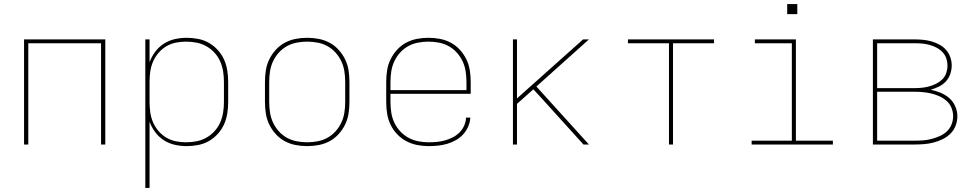

<svg xmlns="http://www.w3.org/2000/svg" viewBox="-20 -715 4840 950"><path d="M99 0V-520H501V0H480V-501H120V0Z M699 215V-520H720V-407Q730 -435 748 -459Q766 -483 791 -499Q816 -515 845 -521.5Q874 -528 904 -528Q932 -528 960.5 -522.5Q989 -517 1013.5 -503Q1038 -489 1057.5 -467.5Q1077 -446 1088.5 -420.5Q1100 -395 1104.5 -366.5Q1109 -338 1109 -310V-210Q1109 -182 1104.5 -153.5Q1100 -125 1088.5 -99.5Q1077 -74 1057.5 -52.5Q1038 -31 1013.5 -17Q989 -3 960.5 2.5Q932 8 904 8Q874 8 845 1.5Q816 -5 791 -21Q766 -37 748 -61Q730 -85 720 -113V215ZM901 -11Q927 -11 952.5 -16Q978 -21 1000.5 -33.5Q1023 -46 1041 -65.5Q1059 -85 1069.5 -109Q1080 -133 1084 -158.5Q1088 -184 1088 -210V-310Q1088 -336 1084 -361.5Q1080 -387 1069.5 -411Q1059 -435 1041 -454.5Q1023 -474 1000.5 -486.5Q978 -499 952.5 -504Q927 -509 901 -509Q875 -509 850 -504Q825 -499 803 -486Q781 -473 764 -453Q747 -433 737 -409.5Q727 -386 723.5 -361Q720 -336 720 -310V-210Q720 -184 723.5 -159Q727 -134 737 -110.5Q747 -87 764 -67Q781 -47 803 -34Q825 -21 850 -16Q875 -11 901 -11Z M1500 8Q1471 8 1442.5 2.5Q1414 -3 1389 -16.5Q1364 -30 1344.5 -51.5Q1325 -73 1312.5 -98.5Q1300 -124 1295.5 -152.5Q1291 -181 1291 -210V-310Q1291 -339 1295.5 -367.5Q1300 -396 1312.5 -421.5Q1325 -447 1344.5 -468.5Q1364 -490 1389 -503.5Q1414 -517 1442.5 -522.5Q1471 -528 1500 -528Q1529 -528 1557.5 -522.5Q1586 -517 1611 -503.5Q1636 -490 1655.5 -468.5Q1675 -447 1687.5 -421.5Q1700 -396 1704.5 -367.5Q1709 -339 1709 -310V-210Q1709 -181 1704.5 -152.5Q1700 -124 1687.5 -98.5Q1675 -73 1655.5 -51.5Q1636 -30 1611 -16.5Q1586 -3 1557.5 2.5Q1529 8 1500 8ZM1500 -11Q1526 -11 1552 -16Q1578 -21 1600.5 -33.5Q1623 -46 1640.5 -65.5Q1658 -85 1669 -108.5Q1680 -132 1684 -158Q1688 -184 1688 -210V-310Q1688 -336 1684 -362Q1680 -388 1669 -411.5Q1658 -435 1640.5 -454.5Q1623 -474 1600.5 -486.5Q1578 -499 1552 -504Q1526 -509 1500 -509Q1474 -509 1448 -504Q1422 -499 1399.5 -486.5Q1377 -474 1359.5 -454.5Q1342 -435 1331 -411.5Q1320 -388 1316 -362Q1312 -336 1312 -310V-210Q1312 -184 1316 -158Q1320 -132 1331 -108.5Q1342 -85 1359.5 -65.5Q1377 -46 1399.5 -33.5Q1422 -21 1448 -16Q1474 -11 1500 -11Z M2101 8Q2073 8 2044.5 2.5Q2016 -3 1990.5 -16.5Q1965 -30 1945 -51Q1925 -72 1912.5 -98Q1900 -124 1895.5 -152.5Q1891 -181 1891 -210V-310Q1891 -339 1895.5 -367.5Q1900 -396 1912.5 -421.5Q1925 -447 1944.5 -468.5Q1964 -490 1989 -503.5Q2014 -517 2042.5 -522.5Q2071 -528 2100 -528Q2129 -528 2157.5 -522.5Q2186 -517 2211 -503.5Q2236 -490 2255.5 -468.5Q2275 -447 2287.5 -421.5Q2300 -396 2304.5 -367.5Q2309 -339 2309 -310V-251H1912V-210Q1912 -184 1916 -158Q1920 -132 1931 -108.5Q1942 -85 1960 -65.5Q1978 -46 2001 -33.5Q2024 -21 2049.5 -16Q2075 -11 2101 -11Q2122 -11 2142.5 -13Q2163 -15 2182.5 -20.5Q2202 -26 2220.5 -35.5Q2239 -45 2253.5 -59.5Q2268 -74 2276.5 -93Q2285 -112 2286 -133H2307Q2306 -110 2296.5 -88.5Q2287 -67 2271.5 -50Q2256 -33 2235.5 -21.5Q2215 -10 2193 -3.5Q2171 3 2147.5 5.5Q2124 8 2101 8ZM1912 -269H2288V-310Q2288 -336 2284 -362Q2280 -388 2269 -411.5Q2258 -435 2240.5 -454.5Q2223 -474 2200.5 -486.5Q2178 -499 2152 -504Q2126 -509 2100 -509Q2074 -509 2048 -504Q2022 -499 1999.5 -486.5Q1977 -474 1959.5 -454.5Q1942 -435 1931 -411.5Q1920 -388 1916 -362Q1912 -336 1912 -310Z M2518 0V-520H2538V-228L2865 -520H2894L2634 -287L2894 0H2867L2658 -231L2619 -273L2538 -201V0Z M3290 0V-501H3087V-520H3513V-501H3310V0Z M3699 0V-19H3898V-501H3715V-520H3918V-19H4101V0ZM3875 -645V-695H3925V-645Z M4299 0V-520H4506Q4527 -520 4548 -518Q4569 -516 4589.5 -510Q4610 -504 4628.5 -494Q4647 -484 4661 -468Q4675 -452 4682 -432Q4689 -412 4689 -391Q4689 -369 4681.5 -348Q4674 -327 4659.5 -311.5Q4645 -296 4625.5 -286.5Q4606 -277 4585 -271Q4610 -266 4634 -256Q4658 -246 4677 -229.5Q4696 -213 4706.5 -189Q4717 -165 4717 -140Q4717 -116 4708.5 -93.5Q4700 -71 4683 -54Q4666 -37 4644.5 -26.5Q4623 -16 4600 -10Q4577 -4 4553.5 -2Q4530 0 4506 0ZM4320 -279H4506Q4525 -279 4543 -281Q4561 -283 4579 -288Q4597 -293 4613.5 -301.5Q4630 -310 4643 -323Q4656 -336 4662 -354Q4668 -372 4668 -390Q4668 -409 4662 -426.5Q4656 -444 4643 -457.5Q4630 -471 4613.5 -479.5Q4597 -488 4579 -493Q4561 -498 4543 -499.5Q4525 -501 4506 -501H4320ZM4506 -19Q4527 -19 4548 -20.5Q4569 -22 4589.5 -27.5Q4610 -33 4629.5 -41.5Q4649 -50 4664.5 -64.5Q4680 -79 4688 -99Q4696 -119 4696 -140Q4696 -161 4688 -181Q4680 -201 4664.5 -215Q4649 -229 4629.5 -238Q4610 -247 4589.5 -252Q4569 -257 4548 -259Q4527 -261 4506 -261H4320V-19Z"/></svg>

Font: Iosevka SS04 Thin Extended
Style: Regular
Weight: 100
Width: 7
Monospace: yes
Designer: Belleve Invis
Foundry: Belleve Invis
Version: Version 19.0.0; ttfautohint (v1.8.4)